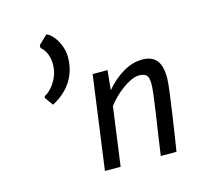

<svg xmlns="http://www.w3.org/2000/svg" viewBox="-118 -976 1157 1105"><g transform="rotate(-15 460.0 -423.5)"><path d="M183.4 -445.9 148.3 -495.2 149.3 -505Q170.5 -515.2 192.3 -539.4Q214.1 -563.5 228.8 -597.7Q243.5 -631.9 243.3 -672.2Q243.3 -705.6 231.6 -734.2Q219.9 -762.8 198 -779.8L199.6 -797.4L251.4 -846.8Q274.1 -837.5 293.7 -812.4Q313.4 -787.3 325.5 -754.7Q337.6 -722 337.6 -689.4Q337.6 -631 317.6 -584Q297.6 -537.1 262.6 -502.5Q227.7 -467.9 183.4 -445.9ZM466.9 0H373.4L449.4 -557H537.9L526.3 -439.9Q571.1 -494.7 629.1 -529.4Q687 -564 744.8 -564Q802.6 -564 830.2 -531Q857.8 -498 857.8 -424.5Q857.8 -411.1 855.5 -387.6Q853.1 -364.1 848.5 -329.9Q843.9 -295.8 837.4 -250.3Q835.9 -239 833.9 -224.8Q831.9 -210.5 829 -190.9Q826.1 -171.4 822.1 -144.6Q818.1 -117.9 812.6 -82.3Q807.1 -46.7 799.7 0H706.2Q708.4 -16 712.9 -47.4Q717.3 -78.8 724.7 -128.7Q732.1 -178.7 742.9 -250.3Q752.4 -315.5 757.1 -354.7Q761.8 -393.9 761.8 -416.3Q761.8 -452.8 748.9 -466.7Q736 -480.5 704.5 -480.5Q682.4 -480.5 655.9 -468.3Q629.4 -456 602.8 -436.1Q576.1 -416.2 553 -393.2Q529.9 -370.3 514.5 -349.1Z"/></g></svg>

Font: Merriweather Sans Variable Regular
Style: Italic
Weight: 300
Italic angle: -8°
Designer: Eben Sorkin
Foundry: Eben Sorkin
Version: Version 2.001